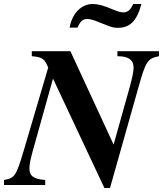

<svg xmlns="http://www.w3.org/2000/svg" viewBox="-47 -925 815 960"><path d="M619 -905C604 -873 591 -863 568 -863C556 -863 541 -868 514 -879C473 -897 442 -905 417 -905C360 -905 314 -859 301 -787H341C354 -819 367 -830 389 -830C400 -830 414 -827 427 -822L486 -799C513 -788 524 -786 543 -786C603 -786 638 -821 660 -905ZM748 -669H540V-644C600 -644 621 -623 621 -585C621 -566 613 -532 602 -491L521 -202L305 -669H112V-644C167 -639 175 -631 194 -587L74 -180C33 -42 28 -36 -27 -25V0H179V-25C120 -30 100 -45 100 -84C100 -103 107 -136 119 -178L218 -532L475 15H503L646 -491C682 -620 692 -633 748 -644Z"/></svg>

Font: XITS
Style: Bold Italic
Weight: 700
Italic angle: -16.33°
Designer: MicroPress Inc., with final additions and corrections provided by Coen Hoffman, Elsevier (retired)
Version: Version 1.105